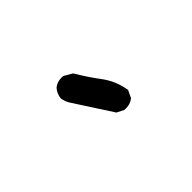

<svg xmlns="http://www.w3.org/2000/svg" viewBox="-6 -229 511 511"><g transform="rotate(45 250.0 26.5)"><path d="M187.5 97.7Q171.9 95.7 160.2 85.9Q148.4 72.3 150.4 50.8L164.1 27.3Q197.3 7.8 228.5 -15.6Q259.8 -39.1 298.8 -44.9L319.3 -35.2Q331.1 -21.5 329.1 0L319.3 19.5L216.8 85.9Q203.1 95.7 187.5 97.7Z"/></g></svg>

Font: NaikaiFont
Style: Regular
Weight: 400
Version: Version 1.67